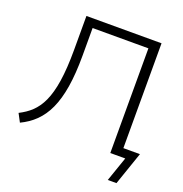

<svg xmlns="http://www.w3.org/2000/svg" viewBox="-149 -837 1072 1122"><g transform="rotate(20 387.0 -276.0)"><path d="M19 -37 46 14C183 -52 256 -177 256 -479V-651H603V0H696L643 153H697L768 -53H665V-705H198V-494C198 -181 130 -94 19 -37Z"/></g></svg>

Font: Poppy and Pepper Light
Style: Regular
Weight: 300
Designer: Thy Ha
Foundry: Thy Ha
Version: Version 0.001;Glyphs 3.2 (3227)